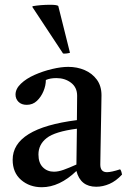

<svg xmlns="http://www.w3.org/2000/svg" viewBox="-20 -772 533 804"><path d="M383 10Q317 10 300 -56Q229 12 155 12Q104 12 68.5 -18.5Q33 -49 33 -103Q33 -235 302 -269Q302 -293 302.5 -318Q303 -343 303 -371Q303 -406 277.5 -425.5Q252 -445 216 -445Q190 -445 172 -437Q172 -414 162 -390Q152 -366 134.5 -349.5Q117 -333 92 -333Q70 -333 57.5 -345.5Q45 -358 45 -376Q45 -400 67.5 -421.5Q90 -443 125 -458.5Q160 -474 198 -483Q236 -492 266 -492Q303 -492 334.5 -478.5Q366 -465 385.5 -438.5Q405 -412 405 -373Q405 -349 404 -310.5Q403 -272 402.5 -228.5Q402 -185 401 -146Q400 -107 400 -83Q400 -51 428 -51Q446 -51 483 -63Q487 -58 488.5 -52Q490 -46 491 -41Q466 -14 438.5 -2Q411 10 383 10ZM300 -83 302 -233Q210 -221 175.5 -194Q141 -167 141 -125Q141 -90 159.5 -71.5Q178 -53 206 -53Q224 -53 246.5 -61Q269 -69 300 -83ZM116 -742V-746Q151 -752 190 -752Q219 -752 224 -747L273 -551Q267 -549 258 -548Q249 -547 244 -548Z"/></svg>

Font: Tiro Telugu
Style: Regular
Weight: 400
Designer: Telugu: John Hudson & Fiona Ross. Latin: John Hudson.
Foundry: Tiro Typeworks Ltd.
Version: Version 1.52